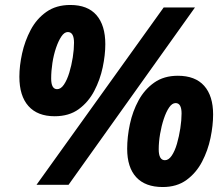

<svg xmlns="http://www.w3.org/2000/svg" viewBox="-20 -744 901 773"><path d="M200 -276Q131 -276 94.5 -317Q58 -358 58 -435Q58 -479 69 -529Q80 -579 103.5 -623.5Q127 -668 166.5 -696Q206 -724 263 -724Q333 -724 368.5 -683Q404 -642 404 -566Q404 -523 393.5 -473Q383 -423 359.5 -378Q336 -333 297 -304.5Q258 -276 200 -276ZM127 0 639 -714H765L256 0ZM210 -385Q225 -385 237.5 -403.5Q250 -422 259 -451.5Q268 -481 273 -513Q278 -545 278 -572Q278 -615 253 -615Q239 -615 227 -597Q215 -579 205.5 -551Q196 -523 191 -490.5Q186 -458 186 -428Q186 -385 210 -385ZM635 9Q565 9 528.5 -30.5Q492 -70 492 -145Q492 -193 503 -244.5Q514 -296 538 -340Q562 -384 601 -411.5Q640 -439 696 -439Q766 -439 802 -398.5Q838 -358 838 -283Q838 -239 827.5 -188.5Q817 -138 793.5 -93Q770 -48 731 -19.5Q692 9 635 9ZM644 -99Q659 -99 671.5 -117.5Q684 -136 692.5 -165.5Q701 -195 706 -227.5Q711 -260 711 -287Q711 -329 687 -329Q673 -329 661 -311.5Q649 -294 639.5 -265.5Q630 -237 624.5 -204.5Q619 -172 619 -143Q619 -99 644 -99Z"/></svg>

Font: Noto Sans Disp ExtBd
Style: Italic
Weight: 800
Italic angle: -12°
Designer: Monotype Design Team
Foundry: Monotype Imaging Inc.
Version: Version 2.000;GOOG;noto-source:20170915:90ef993387c0